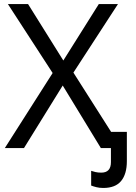

<svg xmlns="http://www.w3.org/2000/svg" viewBox="-20 -734 672 952"><path d="M492 198Q473 198 457.5 194Q442 190 432 186V113Q440 116 453 119Q466 122 482 122Q530 122 530 70V0H480L291 -310L99 0H4L241 -372L19 -714H119L294 -434L470 -714H565L344 -374L531 -80H609V65Q609 129 580.5 163.5Q552 198 492 198Z"/></svg>

Font: Noto IKEA Simplified Chinese
Style: Regular
Weight: 400
Designer: Monotype Design Team
Foundry: Monotype Imaging Inc.
Version: Version 1.100